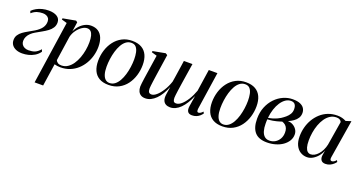

<svg xmlns="http://www.w3.org/2000/svg" viewBox="-48 -1151 3783 2039"><g transform="rotate(20 1843.0 -132.0)"><path d="M131 10Q91.5 10 61.2 -2.5Q31 -15 14.2 -38.2Q-2.5 -61.5 -2.5 -93.5Q-2.5 -126 13.2 -150.2Q29 -174.5 55.5 -193.8Q82 -213 113.8 -230.2Q145.5 -247.5 177 -266.5Q225.5 -296 248.5 -328Q271.5 -360 271.5 -399.5Q271.5 -423 260.8 -437.8Q250 -452.5 232.5 -459.5Q215 -466.5 194.5 -466.5Q160 -466.5 129.2 -456.8Q98.5 -447 68.5 -420.5L59.5 -444.5Q80 -465.5 108.8 -481.5Q137.5 -497.5 172 -506.2Q206.5 -515 244 -515Q304 -515 339 -492.2Q374 -469.5 374 -426Q374 -392.5 357.5 -366.8Q341 -341 313.5 -320.8Q286 -300.5 252.5 -282Q219 -263.5 185.5 -244Q160 -229.5 139.8 -210.2Q119.5 -191 108.2 -168Q97 -145 97 -119Q97 -96.5 108.2 -79.5Q119.5 -62.5 139.2 -53.5Q159 -44.5 183 -44.5Q223.5 -44.5 253 -55.8Q282.5 -67 315.5 -104L324 -78Q300 -45 267.8 -26Q235.5 -7 200.5 1.5Q165.5 10 131 10Z M362 253.5 466.5 -455.5 405.5 -473 408 -487 552 -513.5 569 -500.5 553.5 -392.5Q570.5 -430.5 597 -458.8Q623.5 -487 655.8 -502.5Q688 -518 721.5 -518Q770.5 -518 803.5 -496Q836.5 -474 853.2 -432.2Q870 -390.5 870 -332.5Q870 -282.5 856.8 -233Q843.5 -183.5 817.8 -139.8Q792 -96 754.8 -62.2Q717.5 -28.5 669.5 -9.2Q621.5 10 563 10Q545.5 10 528.5 7.5Q511.5 5 496 0.5L458.5 253.5ZM503.5 -49Q510 -33.5 525.2 -23Q540.5 -12.5 566 -12.5Q605 -12.5 636.5 -33Q668 -53.5 691.8 -88.2Q715.5 -123 731.5 -166.2Q747.5 -209.5 755.5 -256Q763.5 -302.5 763.5 -346Q763.5 -388.5 756 -417.8Q748.5 -447 732.8 -462.5Q717 -478 692 -478Q665 -478 634.5 -457.8Q604 -437.5 579.5 -403.8Q555 -370 544.5 -328Z M1188 -516Q1252 -516 1294.2 -491.8Q1336.5 -467.5 1357.2 -422Q1378 -376.5 1378 -312.5Q1378 -251.5 1360.5 -193.5Q1343 -135.5 1308.8 -89.2Q1274.5 -43 1223.8 -16Q1173 11 1107.5 11Q1042.5 11 1000.2 -14Q958 -39 937.8 -84.8Q917.5 -130.5 917.5 -193Q917.5 -255 935.5 -313Q953.5 -371 988.5 -417Q1023.5 -463 1073.8 -489.5Q1124 -516 1188 -516ZM1186 -493Q1152 -493 1125.5 -473Q1099 -453 1079.8 -418.5Q1060.5 -384 1048 -341.5Q1035.5 -299 1029.2 -253.2Q1023 -207.5 1023 -165Q1023 -114.5 1033.5 -80.2Q1044 -46 1063.5 -29Q1083 -12 1110 -12Q1143.5 -12 1170 -32.2Q1196.5 -52.5 1215.8 -86.8Q1235 -121 1247.5 -163.2Q1260 -205.5 1266.2 -250.5Q1272.5 -295.5 1272.5 -337.5Q1272.5 -379 1265.2 -414.2Q1258 -449.5 1239.5 -471.2Q1221 -493 1186 -493Z M1553 -275Q1551 -259.5 1547.2 -235Q1543.5 -210.5 1540 -184Q1536.5 -157.5 1534 -135.8Q1531.5 -114 1531.5 -104Q1531.5 -77 1540.2 -63.5Q1549 -50 1571.5 -50Q1596.5 -50 1627.2 -76.2Q1658 -102.5 1687.2 -148.8Q1716.5 -195 1736.5 -254.5Q1740.5 -277 1744.2 -302.2Q1748 -327.5 1751.5 -350.5Q1755 -374 1759 -400.8Q1763 -427.5 1767 -454Q1771 -480.5 1774 -502.5H1871Q1860 -433 1851 -374.8Q1842 -316.5 1834.8 -270Q1827.5 -223.5 1822.8 -189.2Q1818 -155 1815.5 -133Q1813 -111 1813 -102Q1813 -77 1820.2 -63.5Q1827.5 -50 1849.5 -50Q1877.5 -50 1908 -76Q1938.5 -102 1967.5 -148Q1996.5 -194 2018.5 -254.5L2055.5 -502.5H2153L2089.5 -77Q2088 -59 2091.2 -49Q2094.5 -39 2105.5 -39Q2116 -39 2128.5 -46.2Q2141 -53.5 2154 -68.5L2164 -51Q2153.5 -35 2137.2 -20.8Q2121 -6.5 2099.2 2.2Q2077.5 11 2051 11Q2015.5 11 2001.8 -10.2Q1988 -31.5 1994 -71.5L2013 -193Q1993 -145.5 1969.5 -107.8Q1946 -70 1919.2 -43.2Q1892.5 -16.5 1863.2 -2.8Q1834 11 1803 11Q1775 11 1754 -0.5Q1733 -12 1723.2 -37.2Q1713.5 -62.5 1719 -103L1732.5 -193.5Q1714 -147 1691 -109.2Q1668 -71.5 1641 -44.8Q1614 -18 1584.5 -3.5Q1555 11 1522.5 11Q1492.5 11 1472.5 -1.2Q1452.5 -13.5 1442 -36Q1431.5 -58.5 1431.5 -89Q1431.5 -100.5 1434.5 -126.2Q1437.5 -152 1441.8 -182Q1446 -212 1450 -237.2Q1454 -262.5 1455.5 -273L1483 -455.5L1422.5 -473L1424.5 -487L1565 -513.5L1586.5 -500Z M2474 -516Q2538 -516 2580.2 -491.8Q2622.5 -467.5 2643.2 -422Q2664 -376.5 2664 -312.5Q2664 -251.5 2646.5 -193.5Q2629 -135.5 2594.8 -89.2Q2560.5 -43 2509.8 -16Q2459 11 2393.5 11Q2328.5 11 2286.2 -14Q2244 -39 2223.8 -84.8Q2203.5 -130.5 2203.5 -193Q2203.5 -255 2221.5 -313Q2239.5 -371 2274.5 -417Q2309.5 -463 2359.8 -489.5Q2410 -516 2474 -516ZM2472 -493Q2438 -493 2411.5 -473Q2385 -453 2365.8 -418.5Q2346.5 -384 2334 -341.5Q2321.5 -299 2315.2 -253.2Q2309 -207.5 2309 -165Q2309 -114.5 2319.5 -80.2Q2330 -46 2349.5 -29Q2369 -12 2396 -12Q2429.5 -12 2456 -32.2Q2482.5 -52.5 2501.8 -86.8Q2521 -121 2533.5 -163.2Q2546 -205.5 2552.2 -250.5Q2558.5 -295.5 2558.5 -337.5Q2558.5 -379 2551.2 -414.2Q2544 -449.5 2525.5 -471.2Q2507 -493 2472 -493Z M2896 9.5Q2850.5 9.5 2816.2 -2.8Q2782 -15 2759.5 -40.2Q2737 -65.5 2725.5 -103.2Q2714 -141 2714 -192Q2714 -266 2738.2 -325.5Q2762.5 -385 2803.5 -427.8Q2844.5 -470.5 2895.8 -493.2Q2947 -516 3000.5 -516Q3054.5 -516 3086.2 -502Q3118 -488 3132.2 -464.8Q3146.5 -441.5 3146.5 -413.5Q3146.5 -380.5 3131 -355.8Q3115.5 -331 3089 -312.2Q3062.5 -293.5 3030.5 -280Q3061.5 -280 3088 -265.2Q3114.5 -250.5 3131 -225.5Q3147.5 -200.5 3147.5 -170Q3147.5 -131 3127.5 -98.2Q3107.5 -65.5 3073 -41.2Q3038.5 -17 2993 -3.8Q2947.5 9.5 2896 9.5ZM2914.5 -18Q2951 -18 2980 -35.5Q3009 -53 3026.2 -83.8Q3043.5 -114.5 3043.5 -154.5Q3044 -181.5 3036 -201.5Q3028 -221.5 3012.8 -234.5Q2997.5 -247.5 2976 -254.5Q2966.5 -251.5 2952.5 -247Q2938.5 -242.5 2920.2 -237.8Q2902 -233 2878.5 -229Q2866 -227 2851.2 -225.5Q2836.5 -224 2818.5 -223Q2817.5 -213 2817.2 -202Q2817 -191 2817 -174Q2817 -127 2827.2 -92Q2837.5 -57 2859 -37.5Q2880.5 -18 2914.5 -18ZM2819.5 -240.5Q2848 -244.5 2872.2 -252Q2896.5 -259.5 2916.5 -268.8Q2936.5 -278 2951.5 -287.5Q2975.5 -303 2998 -322Q3020.5 -341 3035 -365Q3049.5 -389 3049.5 -420Q3049.5 -456 3034.8 -474.5Q3020 -493 2989.5 -493Q2957.5 -493 2929 -473.8Q2900.5 -454.5 2877.8 -420.2Q2855 -386 2840 -340Q2825 -294 2819.5 -240.5Z M3594.5 -77Q3591.5 -55.5 3596.8 -47.2Q3602 -39 3613.5 -39Q3623 -39 3636.2 -46.2Q3649.5 -53.5 3661.5 -69L3671.5 -51Q3663 -38.5 3647 -24Q3631 -9.5 3608.5 0.8Q3586 11 3558 11Q3523.5 11 3509 -10.5Q3494.5 -32 3499.5 -66.5L3509 -122.5Q3496.5 -87 3472 -56.8Q3447.5 -26.5 3415.8 -7.8Q3384 11 3350.5 11Q3309 11 3275.2 -9.8Q3241.5 -30.5 3222 -71Q3202.5 -111.5 3202.5 -171Q3202.5 -223 3215.5 -273Q3228.5 -323 3254 -366.5Q3279.5 -410 3316.5 -443.8Q3353.5 -477.5 3401.2 -496.5Q3449 -515.5 3506.5 -515.5Q3536 -515.5 3560.2 -509Q3584.5 -502.5 3605 -491L3665 -510ZM3560.5 -462Q3555.5 -475.5 3541.5 -484.5Q3527.5 -493.5 3504.5 -493.5Q3464.5 -493.5 3433 -473.5Q3401.5 -453.5 3378 -419.5Q3354.5 -385.5 3339 -342.8Q3323.5 -300 3316 -253.8Q3308.5 -207.5 3308.5 -164Q3308.5 -115.5 3317.2 -86.2Q3326 -57 3341.5 -44Q3357 -31 3377 -31Q3397.5 -31 3418.8 -42.2Q3440 -53.5 3459.2 -74.8Q3478.5 -96 3493.2 -125.5Q3508 -155 3516 -190.5Z"/></g></svg>

Font: Merriweather 144pt
Style: Italic
Weight: 400
Italic angle: -7.8°
Version: Version 2.101